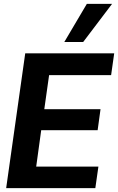

<svg xmlns="http://www.w3.org/2000/svg" viewBox="-20 -977 613 997"><path d="M12 0 111 -700H573L557 -587H235L210 -410H502L487 -301H194L168 -112H491L475 0ZM314 -759 431 -957H562L412 -759Z"/></svg>

Font: Host Grotesk ExtraBold
Style: Italic
Weight: 800
Italic angle: -8°
Designer: Doğukan Karapınar
Foundry: Element Type
Version: Version 1.003; ttfautohint (v1.8.4.7-5d5b)